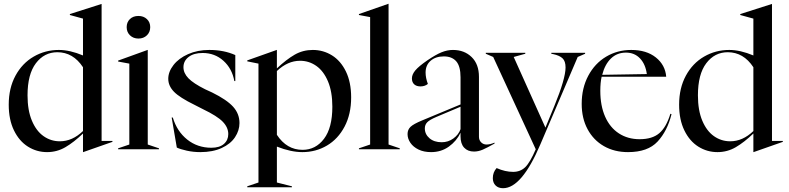

<svg xmlns="http://www.w3.org/2000/svg" viewBox="-20 -786 4157 1011"><path d="M26 -235Q26 -322 61.5 -387.5Q97 -453 157.5 -488Q218 -523 290 -523Q348 -523 417 -494V-688L348 -707V-712L514 -765H515V-44H572V-39L418 15H417V-83Q369 -37 324.5 -11Q280 15 228 15Q173 15 127 -14Q81 -43 53.5 -99.5Q26 -156 26 -235ZM295 -42Q361 -42 417 -96V-432Q365 -511 282 -511Q213 -511 169 -453Q125 -395 125 -284Q125 -205 148 -150.5Q171 -96 209.5 -69Q248 -42 295 -42Z M602 -5 661 -25V-451L602 -462V-467L757 -523H758V-25L817 -5V0H602ZM647 -643Q647 -669 664 -685.5Q681 -702 709 -702Q736 -702 753.5 -685.5Q771 -669 771 -643Q771 -617 753.5 -600Q736 -583 709 -583Q682 -583 664.5 -600Q647 -617 647 -643Z M911 -9 884 -167H890Q912 -94 966 -51Q1020 -8 1093 -8Q1136 -8 1159 -28Q1182 -48 1182 -80Q1182 -115 1153 -145Q1124 -175 1049 -211L1006 -233Q926 -272 896 -303Q866 -334 866 -371Q866 -408 893.5 -443.5Q921 -479 970.5 -501Q1020 -523 1082 -523Q1159 -523 1219 -496V-359H1214Q1202 -425 1156.5 -466Q1111 -507 1047 -507Q1000 -507 973 -486Q946 -465 946 -432Q946 -401 972 -374Q998 -347 1060 -316L1097 -299Q1174 -261 1207.5 -224Q1241 -187 1241 -138Q1241 -99 1217.5 -63.5Q1194 -28 1147 -6.5Q1100 15 1035 15Q998 15 964 7.5Q930 0 911 -9Z M1282 195 1341 175V-451L1282 -463V-468L1437 -523H1438V-426Q1488 -473 1531.5 -498Q1575 -523 1627 -523Q1682 -523 1728 -494.5Q1774 -466 1801.5 -409.5Q1829 -353 1829 -273Q1829 -185 1794.5 -119.5Q1760 -54 1701.5 -19.5Q1643 15 1572 15Q1512 15 1438 -14V175L1517 195V200H1282ZM1438 -76Q1490 3 1573 3Q1642 3 1686 -55Q1730 -113 1730 -224Q1730 -303 1707 -357.5Q1684 -412 1645.5 -439Q1607 -466 1560 -466Q1495 -466 1438 -412Z M1870 -5 1929 -25V-696L1870 -707V-712L2025 -766H2026V-25L2085 -5V0H1870Z M2126 -80Q2126 -103 2141.5 -118Q2157 -133 2203 -152L2405 -236V-379Q2405 -437 2382.5 -463Q2360 -489 2317 -489Q2274 -489 2247.5 -466Q2221 -443 2221 -404Q2221 -376 2233 -344Q2217 -331 2194 -331Q2173 -331 2161 -342Q2149 -353 2149 -373Q2149 -394 2167 -415.5Q2185 -437 2230 -468Q2274 -498 2304.5 -510.5Q2335 -523 2365 -523Q2425 -523 2463.5 -485.5Q2502 -448 2502 -381V-66Q2502 -48 2513.5 -36.5Q2525 -25 2542 -25Q2561 -25 2584 -35V-30Q2545 -8 2522 2Q2499 12 2476 12Q2443 12 2424 -8.5Q2405 -29 2405 -68V-87Q2384 -43 2343.5 -14Q2303 15 2250 15Q2212 15 2184 1.5Q2156 -12 2141 -34Q2126 -56 2126 -80ZM2306 -37Q2340 -37 2367.5 -57Q2395 -77 2405 -106V-224L2277 -170Q2242 -155 2229.5 -142Q2217 -129 2217 -110Q2217 -79 2241.5 -58Q2266 -37 2306 -37Z M2575 152Q2575 121 2595 99Q2640 119 2682 119Q2720 119 2745.5 94.5Q2771 70 2801 0L2577 -486L2538 -503V-508H2746V-503L2685 -486L2852 -114L2899 -228Q2958 -372 2958 -431Q2958 -464 2942 -479Q2926 -494 2893 -501L2883 -503V-508H3061V-503L3022 -486L2825 -25Q2727 205 2629 205Q2604 205 2589.5 190.5Q2575 176 2575 152Z M3043 -239Q3043 -322 3077.5 -387Q3112 -452 3171.5 -487.5Q3231 -523 3304 -523Q3384 -523 3433.5 -483.5Q3483 -444 3488 -382H3148Q3141 -351 3141 -308Q3141 -229 3166.5 -171.5Q3192 -114 3239 -83.5Q3286 -53 3348 -53Q3415 -53 3452 -85Q3489 -117 3510 -187L3516 -185Q3494 -96 3442.5 -40.5Q3391 15 3287 15Q3215 15 3160 -16.5Q3105 -48 3074 -105.5Q3043 -163 3043 -239ZM3386 -396Q3379 -448 3350 -478.5Q3321 -509 3276 -509Q3229 -509 3197 -478Q3165 -447 3151 -392Z M3556 -235Q3556 -322 3591.5 -387.5Q3627 -453 3687.5 -488Q3748 -523 3820 -523Q3878 -523 3947 -494V-688L3878 -707V-712L4044 -765H4045V-44H4102V-39L3948 15H3947V-83Q3899 -37 3854.5 -11Q3810 15 3758 15Q3703 15 3657 -14Q3611 -43 3583.5 -99.5Q3556 -156 3556 -235ZM3825 -42Q3891 -42 3947 -96V-432Q3895 -511 3812 -511Q3743 -511 3699 -453Q3655 -395 3655 -284Q3655 -205 3678 -150.5Q3701 -96 3739.5 -69Q3778 -42 3825 -42Z"/></svg>

Font: Nyght Serif
Style: Regular
Weight: 400
Designer: Maksym Kobuzan
Version: Version 0.410